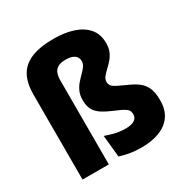

<svg xmlns="http://www.w3.org/2000/svg" viewBox="-158 -809 922 952"><g transform="rotate(-30 303.0 -333.0)"><path d="M51 0V-487.5Q51 -550 73.2 -592Q95.5 -634 145 -655.2Q194.5 -676.5 275 -676.5Q339 -676.5 387.5 -660.2Q436 -644 463.5 -611.2Q491 -578.5 491 -527.5Q491 -499 481.5 -478Q472 -457 457.8 -441.2Q443.5 -425.5 429.5 -412.5Q415.5 -399.5 405.8 -387Q396 -374.5 396 -360.5V-359Q396 -340 411.2 -329Q426.5 -318 472 -298Q506.5 -283.5 530.8 -266.5Q555 -249.5 568 -222.5Q581 -195.5 581 -151.5V-146Q581 -94 556.5 -59.5Q532 -25 488 -8Q444 9 385 9Q349 9 318 3.5Q287 -2 262.5 -10L250 -135Q276 -125.5 303.5 -118.8Q331 -112 363.5 -112Q397.5 -112 414.2 -123.2Q431 -134.5 431 -154V-156Q431 -169.5 424.8 -178.5Q418.5 -187.5 403.8 -195.8Q389 -204 363.5 -214.5Q322.5 -231.5 297.2 -247.5Q272 -263.5 260.2 -285Q248.5 -306.5 248.5 -340V-342Q248.5 -369 257.8 -389.5Q267 -410 281 -426Q295 -442 309 -455.8Q323 -469.5 332.2 -482.8Q341.5 -496 341.5 -511Q341.5 -525.5 334 -535.8Q326.5 -546 311.8 -551.5Q297 -557 274.5 -557Q247 -557 231 -548Q215 -539 208.2 -522.2Q201.5 -505.5 201.5 -481.5V0Z"/></g></svg>

Font: Anek Malayalam
Style: Bold
Weight: 700
Version: Version 1.003